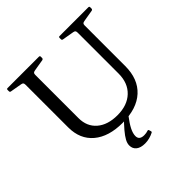

<svg xmlns="http://www.w3.org/2000/svg" viewBox="-242 -939 1360 1360"><g transform="rotate(-45 438.5 -258.5)"><path d="M447 225Q404 225 380.5 206.5Q357 188 357 155Q357 134 370 110Q383 86 410 54Q437 22 480 -21L504 0Q468 47 451.5 80Q435 113 435 139Q435 179 484 179Q494 179 504 177.5Q514 176 526 172Q530 171 533 177L538 195Q539 200 534 203Q515 213 492.5 219Q470 225 447 225ZM735 -263Q735 -133 657.5 -62Q580 9 438 9Q299 9 220.5 -57Q142 -123 142 -241V-742H240V-236Q240 -152 296.5 -103.5Q353 -55 450 -55Q549 -55 606.5 -109.5Q664 -164 664 -258V-742H735ZM26 -732Q26 -742 35 -742H349Q359 -742 359 -733V-720Q359 -711 350 -708L261 -693Q249 -691 244.5 -686Q240 -681 240 -669V-527H142V-668Q142 -680 138 -685.5Q134 -691 122 -693L36 -708Q26 -709 26 -719ZM547 -732Q547 -742 556 -742H844Q854 -742 854 -733V-720Q854 -711 845 -708L756 -693Q744 -691 739.5 -686Q735 -681 735 -669V-527H664V-668Q664 -680 660 -685.5Q656 -691 644 -693L557 -708Q547 -709 547 -719Z"/></g></svg>

Font: Hahmlet
Style: Regular
Weight: 400
Designer: Minjoo Ham & Mark Frömberg
Foundry: hypertype
Version: Version 1.001; ttfautohint (v1.8.3)